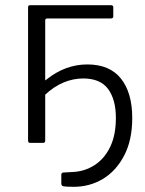

<svg xmlns="http://www.w3.org/2000/svg" viewBox="-20 -550 560 739"><path d="M264 169Q232 169 224 167Q216 165 216 157V123Q216 119 218 116.5Q220 114 224 114L260 112Q306 110 344 85.5Q382 61 404 15.5Q426 -30 426 -96Q426 -167 396 -207.5Q366 -248 300 -248Q262 -248 224.5 -232.5Q187 -217 150 -182V-248Q150 -242 152.5 -241Q155 -240 159 -244Q195 -273 234.5 -287.5Q274 -302 316 -302Q402 -302 445.5 -247.5Q489 -193 489 -96Q489 -10 457.5 49.5Q426 109 375.5 139Q325 169 264 169ZM96 0Q88 0 88 -9V-522Q88 -530 96 -530H407Q416 -530 416 -522V-487Q416 -479 407 -479H162Q154 -479 154 -471V-8Q154 0 145 0Z"/></svg>

Font: Libre Franklin Light
Style: Regular
Weight: 300
Designer: Pablo Impallari, Rodrigo Fuenzalida, Nhung Nguyen
Foundry: Impallari Type
Version: Version 3.000